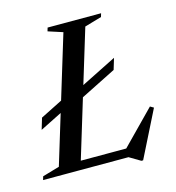

<svg xmlns="http://www.w3.org/2000/svg" viewBox="-120 -776 826 900"><g transform="rotate(-15 293.0 -326.5)"><path d="M364.5 -644 168.5 0H-13L-8 -17L74.5 -41L258.5 -645L187.5 -668L192.5 -685H452L447 -668ZM390.5 -30.5 560 -203.5 577 -193.5 464 32H455.5L401.5 0H106.5L121 -42H433ZM456.5 -467.5 440 -413 230 -307.5 184 -300.5 41.5 -229 58 -284 200 -355.5 245 -361.5Z"/></g></svg>

Font: Newsreader 36pt Medium
Style: Italic
Weight: 500
Italic angle: -17°
Designer: Hugues Gentile
Foundry: Production Type
Version: Version 1.003